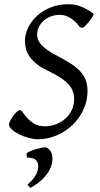

<svg xmlns="http://www.w3.org/2000/svg" viewBox="-20 -650 479 917"><path d="M425.8 -585Q427.7 -583.5 425.8 -578.4Q423.8 -573.2 419.7 -566.4Q415.5 -559.6 409.4 -551.8Q403.3 -543.9 397 -536.9Q390.6 -529.8 385 -524.4Q379.4 -519 376 -517.1L361.8 -520Q353.5 -531.7 343.3 -542.2Q333 -552.7 320.8 -561Q308.6 -569.3 295.2 -574.2Q281.7 -579.1 267.1 -579.1Q240.7 -579.1 220.2 -570.6Q199.7 -562 185.8 -548.6Q171.9 -535.2 164.6 -518.6Q157.2 -502 157.2 -485.8Q157.2 -475.1 160.6 -463.4Q164.1 -451.7 174.8 -439Q185.5 -426.3 205.3 -411.9Q225.1 -397.5 257.8 -380.9Q296.4 -360.8 323.2 -342.8Q350.1 -324.7 366.7 -305.4Q383.3 -286.1 390.6 -264.2Q397.9 -242.2 397.9 -214.8Q397.9 -168.9 378.9 -127.4Q359.9 -85.9 327.4 -54.2Q294.9 -22.5 251.7 -3.7Q208.5 15.1 160.2 15.1Q141.6 15.1 117.9 8.8Q94.2 2.4 73 -7.8Q51.8 -18.1 37.4 -30.8Q22.9 -43.5 22.9 -56.2Q22.9 -62 28.8 -73.2Q34.7 -84.5 42.7 -95.9Q50.8 -107.4 59.8 -115.7Q68.8 -124 75.2 -124Q81.1 -124 89.4 -112.1Q97.7 -100.1 111.1 -85.4Q124.5 -70.8 144.3 -58.8Q164.1 -46.9 192.9 -46.9Q222.7 -46.9 248.3 -56.9Q273.9 -66.9 293 -84.2Q312 -101.6 323 -125Q334 -148.4 334 -175.8Q334 -195.8 328.1 -213.1Q322.3 -230.5 307.6 -246.8Q293 -263.2 268.6 -279.3Q244.1 -295.4 207 -313Q174.8 -328.1 153.8 -345.5Q132.8 -362.8 120.8 -380.6Q108.9 -398.4 104 -417Q99.1 -435.5 99.1 -453.1Q99.1 -485.4 114 -517.1Q128.9 -548.8 156 -573.7Q183.1 -598.6 221.4 -614.3Q259.8 -629.9 307.1 -629.9Q342.3 -629.9 372.3 -616.5Q402.3 -603 425.8 -585ZM228 131.3Q220.7 164.1 194.1 194.1Q167.5 224.1 125.5 247.6L110.8 232.4Q131.8 213.9 144 197Q156.2 180.2 161.1 158.2Q166 132.8 154.5 117.7Q143.1 102.5 108.9 102.5L106.4 83Q110.8 78.1 123.5 72.5Q136.2 66.9 151.4 62.5Q166.5 58.1 180.4 55.4Q194.3 52.7 200.7 53.7Q222.7 65.4 227.8 86.2Q232.9 106.9 228 131.3Z"/></svg>

Font: Gentium Plus
Style: Italic
Weight: 400
Italic angle: -8°
Designer: J. Victor Gaultney, Annie Olsen, Iska Routamaa
Foundry: SIL International
Version: Version 1.510